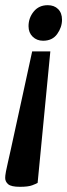

<svg xmlns="http://www.w3.org/2000/svg" viewBox="-36 -550 259 740"><path d="M41 170Q7 170 -4.5 160Q-16 150 -16 136Q-16 132 -15.5 126.5Q-15 121 -13 110.5Q-11 100 -6 78Q-1 58 6 24.5Q13 -9 24.5 -60.5Q36 -112 51.5 -184Q67 -256 88 -352H158L109 155Q104 158 88.5 164Q73 170 41 170ZM130 -393Q106 -393 90 -408.5Q74 -424 74 -449Q74 -481 94 -505.5Q114 -530 148 -530Q173 -530 188 -515Q203 -500 203 -474Q203 -445 184.5 -419Q166 -393 130 -393Z"/></svg>

Font: Faustina SemiBold
Style: Italic
Weight: 600
Italic angle: -8°
Designer: Alfonso Garcia
Foundry: http://www.omnibus-type.com
Version: Version 1.200